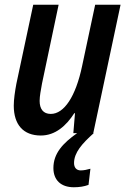

<svg xmlns="http://www.w3.org/2000/svg" viewBox="-20 -561 534 809"><path d="M305 0C244 43 205 86 205 147C205 197 236 228 291 228C314 228 334 225 353 218L361 150C347 154 333 157 320 157C303 157 292 146 292 126C292 82 326 44 375 0H373L488 -541H381L326 -283C299 -154 250 -81 194 -81C162 -81 147 -102 147 -136C147 -156 152 -181 157 -209L227 -541H120L49 -208C43 -176 38 -142 38 -116C38 -36 78 10 152 10C213 10 259 -31 293 -84H296L289 0Z"/></svg>

Font: Noto Sans Display SemiCondensed Medium
Style: Italic
Weight: 500
Width: 4
Italic angle: -12°
Designer: Monotype Design Team
Foundry: Monotype Imaging Inc.
Version: Version 1.900